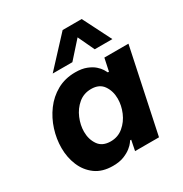

<svg xmlns="http://www.w3.org/2000/svg" viewBox="-181 -911 1004 1056"><g transform="rotate(-30 321.0 -383.0)"><path d="M199 -596 366 -776H487L578 -596H466L417 -700L324 -596ZM309 -540Q351 -540 380 -528.5Q409 -517 426.5 -501.5Q444 -486 453 -471.5Q462 -457 465 -450H472L489 -530H642L530 0H378L391 -65H384Q384 -65 376 -53.5Q368 -42 350 -27.5Q332 -13 303.5 -1.5Q275 10 233 10Q166 10 122.5 -22Q79 -54 57.5 -105.5Q36 -157 36 -217Q36 -274 54 -331Q72 -388 107 -435.5Q142 -483 193 -511.5Q244 -540 309 -540ZM339 -417Q292 -417 258 -388.5Q224 -360 206 -317Q188 -274 188 -232Q188 -184 212.5 -148.5Q237 -113 290 -113Q336 -113 370 -141.5Q404 -170 422 -212.5Q440 -255 440 -298Q440 -346 415.5 -381.5Q391 -417 339 -417Z"/></g></svg>

Font: Be Vietnam Pro
Style: Bold Italic
Weight: 700
Italic angle: -12°
Designer: Lam Bao, Tony Le, Vietanh Nguyen
Foundry: Yellow Type Foundry
Version: Version 1.002; ttfautohint (v1.8.3)